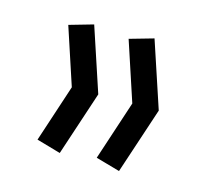

<svg xmlns="http://www.w3.org/2000/svg" viewBox="-66 -482 570 527"><g transform="rotate(15 219.0 -218.5)"><path d="M142.6 -36.1 74.2 -55.7 127.9 -218.8 74.2 -381.8 142.6 -401.4 203.1 -218.8ZM312.5 -30.3 244.1 -49.8 299.8 -218.8 244.1 -387.7 312.5 -407.2 375 -218.8Z"/></g></svg>

Font: Sudo Variable
Style: Regular
Weight: 400
Monospace: yes
Designer: Jens Kutilek
Foundry: Jens Kutilek
Version: Version 0.040